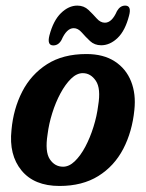

<svg xmlns="http://www.w3.org/2000/svg" viewBox="-20 -638 507 668"><path d="M280.5 -450Q340 -450 379.2 -424.5Q418.5 -399 436 -355Q453.5 -311 447.5 -255.5Q440 -180 408.8 -120Q377.5 -60 322 -25.5Q266.5 9 187 9Q99 9 54.8 -45Q10.5 -99 20 -186Q26.5 -259 57.2 -319Q88 -379 143.5 -414.5Q199 -450 280.5 -450ZM199.5 -58Q220.5 -58 240.2 -77Q260 -96 276.8 -127.5Q293.5 -159 305.2 -196.5Q317 -234 321.5 -270.5Q331.5 -330 313.5 -356.8Q295.5 -383.5 268 -383.5Q247 -383.5 227.2 -364.2Q207.5 -345 190.5 -313.5Q173.5 -282 161.8 -244.5Q150 -207 145.5 -170.5Q136 -110.5 153.2 -84.2Q170.5 -58 199.5 -58ZM332 -480.5Q309 -480.5 293.2 -495.2Q277.5 -510 264.5 -525Q251.5 -540 236.5 -540Q212 -540 194 -499Q183.5 -480 165.5 -480Q143 -480 152 -515Q165.5 -566.5 192.2 -592.5Q219 -618.5 249 -618.5Q272 -618.5 287.8 -603.5Q303.5 -588.5 316.5 -573.8Q329.5 -559 345 -559Q369.5 -559 387 -599.5Q398 -618.5 415.5 -618.5Q438.5 -618.5 429 -583.5Q415.5 -531 389 -505.8Q362.5 -480.5 332 -480.5Z"/></svg>

Font: Fraunces 144pt SuperSoft SemiBold
Style: Italic
Weight: 600
Italic angle: -16°
Version: Version 1.000;[b76b70a41]